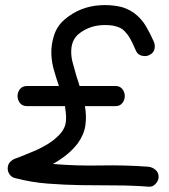

<svg xmlns="http://www.w3.org/2000/svg" viewBox="-20 -737 653 743"><path d="M554.7 -91.8Q570.3 -89.8 582 -79.6Q593.8 -69.3 593.8 -52.7Q593.8 -38.1 582 -25.4Q570.3 -12.7 554.7 -14.6Q490.2 -19.5 425.3 -19.5Q360.4 -19.5 295.4 -20.5Q230.5 -21.5 166 -26.4Q101.6 -31.2 38.1 -47.9Q25.4 -50.8 17.6 -61.5Q9.8 -72.3 9.8 -85Q9.8 -99.6 18.1 -108.9Q26.4 -118.2 38.1 -123Q43.9 -125 49.3 -127Q54.7 -128.9 59.6 -130.9Q82 -139.6 111.8 -152.3Q141.6 -165 168 -181.6Q194.3 -198.2 213.9 -220.2Q233.4 -242.2 235.4 -270.5Q236.3 -285.2 234.9 -298.8Q233.4 -312.5 231.4 -326.2H85.9Q66.4 -326.2 57.1 -338.4Q47.9 -350.6 47.9 -365.2Q47.9 -379.9 57.1 -392.1Q66.4 -404.3 85.9 -404.3H208Q197.3 -435.5 188.5 -466.3Q179.7 -497.1 178.7 -529.3Q177.7 -565.4 189.5 -601.1Q201.2 -636.7 229.5 -661.1Q258.8 -686.5 294.4 -700.7Q330.1 -714.8 369.1 -716.8Q402.3 -718.8 436.5 -712.9Q470.7 -707 499 -686.5Q526.4 -666 543.5 -637.7Q560.5 -609.4 574.2 -578.1Q581.1 -563.5 578.1 -548.3Q575.2 -533.2 560.5 -525.4Q547.9 -517.6 530.8 -521Q513.7 -524.4 506.8 -539.1Q500 -554.7 492.7 -570.3Q485.4 -585.9 475.6 -600.6Q468.8 -609.4 461.9 -616.7Q455.1 -624 445.3 -628.9Q422.9 -639.6 391.6 -640.1Q360.4 -640.6 335 -632.8Q304.7 -623 283.2 -604.5Q261.7 -585.9 256.8 -554.7Q252.9 -526.4 260.7 -496.6Q268.6 -466.8 276.4 -440.4Q279.3 -431.6 282.2 -422.9Q285.2 -414.1 288.1 -404.3H425.8Q444.3 -404.3 453.6 -392.1Q462.9 -379.9 462.9 -365.2Q462.9 -350.6 453.6 -338.4Q444.3 -326.2 425.8 -326.2H308.6Q315.4 -289.1 310.5 -252.9Q305.7 -216.8 281.2 -182.6Q261.7 -157.2 237.3 -137.7Q212.9 -118.2 184.6 -102.5Q276.4 -94.7 369.1 -96.7Q461.9 -98.6 554.7 -91.8Z"/></svg>

Font: Schoolbell
Style: Regular
Weight: 400
Designer: Font Diner, Inc
Foundry: Font Diner, Inc
Version: Version 1.001